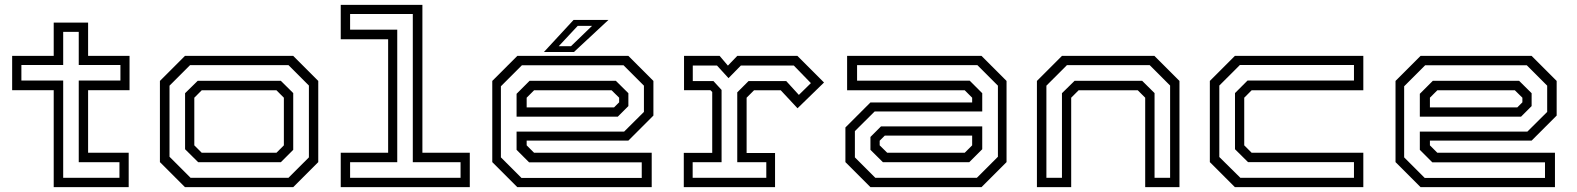

<svg xmlns="http://www.w3.org/2000/svg" viewBox="-20 -770 6488 790"><path d="M201 0V-399H30V-540H201V-677H342.5V-540H513V-399H342.5V-141.5H509.5V0ZM240 -38.5H471.5V-102.5H304V-438.5H475.5V-502.5H304V-639H240V-502.5H68V-438.5H240Z M741 0 638 -103V-437L741 -540H1186.5L1289.5 -437V-103L1186.5 0ZM764 -38.5H1167L1251 -122.5V-418L1167 -502H762L677.5 -417.5V-125ZM795.5 -102.5 741.5 -156V-386.5L793.5 -437.5H1135.5L1186.5 -387V-153.5L1135.5 -102.5ZM810 -141.5H1117.5L1148 -172V-368L1117.5 -398.5H810L779.5 -368V-172Z M1382 0V-141.5H1577V-608.5H1382V-750H1718V-141.5H1913V0ZM1420.5 -38.5H1875V-102.5H1678.5V-712.5H1420.5V-648H1614.5V-102.5H1420.5Z M2565.5 -540 2668.5 -437V-294.5L2565.5 -191.5H2147V-172L2177.5 -141.5H2661.5V0H2108.5L2005.5 -103V-437L2108.5 -540ZM2545.5 -501.5H2127.5L2041 -415V-122.5L2125.5 -38H2620.5V-102H2157L2105.5 -153.5V-228.5H2548L2629.5 -309.5V-417.5ZM2514 -437.5 2565.5 -386.5V-333.5L2522 -290H2105.5V-384L2159 -437.5ZM2496.5 -398.5H2177.5L2147 -368V-328H2506.5L2527.5 -349V-368ZM2218 -556 2340 -688H2483.5L2341.5 -556ZM2279 -580H2329.5L2416 -663.5H2357Z M2793.5 0V-141H2910.5V-391.5L2903 -399H2794.5V-540H2941L2975 -500L3013.5 -540H3261L3370.5 -430.5L3261.5 -324.5L3192.5 -398.5H3082.5L3052 -368V-140.5H3169V0ZM2830 -38.5H3133V-102.5H3013.5V-390L3060 -436.5H3215L3267 -379.5L3316.5 -428L3246 -500.5H3028.5L2977.5 -448.5L2930 -500.5H2830.5V-436.5H2915.5L2949 -400V-102.5H2830Z M3561.5 0 3458.5 -103V-245.5L3561.5 -348.5H3980V-368L3949.5 -398.5H3465.5V-540H4018.5L4121.5 -437V-103L4018.5 0ZM3581.5 -38.5H3999.5L4086 -125V-417.5L4001.5 -502H3506.5V-438H3970L4021.5 -386.5V-311.5H3579L3497.5 -230.5V-122.5ZM3613 -102.5 3561.5 -153.5V-206.5L3605 -250H4021.5V-156L3968 -102.5ZM3630.5 -141.5H3949.5L3980 -172V-212H3620.5L3599.5 -191V-172Z M4246.5 0V-437L4349.5 -540H4730L4833 -437V0H4692V-368L4661.5 -398.5H4418L4387.5 -368V0ZM4285.5 -38.5H4349.5V-386.5L4401.5 -437.5H4679.5L4730.5 -387V-38.5H4794.5V-418L4710.5 -502H4370L4285.5 -417.5Z M5061 0 4958 -103V-437L5061 -540H5589.5V-398.5H5130L5099.5 -368V-172L5130 -141.5H5589.5V0ZM5083.5 -38.5H5551V-103H5115L5061.5 -156V-387L5113 -438.5H5551V-502.5H5081.5L4997 -418V-124Z M6282 -540 6385 -437V-294.5L6282 -191.5H5863.5V-172L5894 -141.5H6378V0H5825L5722 -103V-437L5825 -540ZM6262 -501.5H5844L5757.5 -415V-122.5L5842 -38H6337V-102H5873.5L5822 -153.5V-228.5H6264.5L6346 -309.5V-417.5ZM6230.5 -437.5 6282 -386.5V-333.5L6238.5 -290H5822V-384L5875.5 -437.5ZM6213 -398.5H5894L5863.5 -368V-328H6223L6244 -349V-368Z"/></svg>

Font: Tourney Expanded
Style: Regular
Weight: 400
Width: 7
Designer: Tyler Finck
Foundry: Etcetera Type Co
Version: Version 1.010; ttfautohint (v1.8.3)